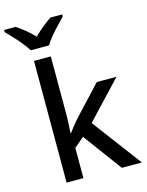

<svg xmlns="http://www.w3.org/2000/svg" viewBox="-185 -1073 886 1158"><g transform="rotate(-15 258.0 -493.5)"><path d="M188 -380Q188 -360 186 -332Q184 -304 183 -282H186Q197 -297 216.5 -321.5Q236 -346 251 -362L416 -539H539L322 -308L553 0H428L250 -241L188 -189V0H83V-760H188ZM81 -827Q67 -850 45 -877Q23 -904 -1 -929.5Q-25 -955 -43 -974V-987H29Q55 -970 83.5 -947Q112 -924 137 -897Q164 -924 192.5 -947Q221 -970 247 -987H320V-974Q302 -955 277.5 -929.5Q253 -904 230.5 -877Q208 -850 195 -827Z"/></g></svg>

Font: Noto Sans Medium
Style: Regular
Weight: 500
Designer: Monotype Design Team
Foundry: Monotype Imaging Inc.
Version: Version 2.007